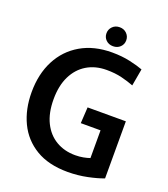

<svg xmlns="http://www.w3.org/2000/svg" viewBox="-161 -1008 990 1132"><g transform="rotate(20 334.5 -441.5)"><path d="M396 12Q276 12 196 -36Q116 -84 76 -167.5Q36 -251 36 -358Q36 -472 80.5 -558Q125 -644 207.5 -692Q290 -740 403 -740Q465 -740 516.5 -728.5Q568 -717 599 -705L580 -598Q546 -611 504 -621.5Q462 -632 408 -632Q337 -632 284 -600Q231 -568 201.5 -508Q172 -448 172 -363Q172 -277 201.5 -217.5Q231 -158 283.5 -127Q336 -96 404 -96Q431 -96 454.5 -100.5Q478 -105 495 -111V-285H371L377 -386H617V-28Q579 -13 519 -0.5Q459 12 396 12ZM394 -776Q367 -776 349.5 -793Q332 -810 332 -835Q332 -860 349.5 -877.5Q367 -895 394 -895Q421 -895 438.5 -877.5Q456 -860 456 -835Q456 -810 438.5 -793Q421 -776 394 -776Z"/></g></svg>

Font: Murecho Medium
Style: Regular
Weight: 500
Designer: Neil Summerour
Foundry: Positype
Version: Version 1.010; ttfautohint (v1.8.3)